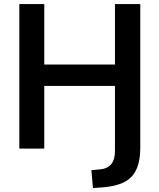

<svg xmlns="http://www.w3.org/2000/svg" viewBox="-20 -739 793 955"><path d="M442.4 196.3 434.6 107.4 477.5 103.5Q551.8 96.7 551.8 12.7V-311.5H200.2V0H76.2V-718.8H200.2V-418H551.8V-718.8H677.7V-2.9Q677.7 94.7 633.8 140.6Q589.8 186.5 484.4 193.4Z"/></svg>

Font: Min Sans SemiBold
Style: Regular
Weight: 600
Designer: Jinseong-Kim, NotoSansCJK, Nunito
Foundry: Jinseong-Kim
Version: Version 1.400;Glyphs 3.1.2 (3151)